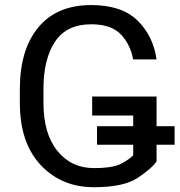

<svg xmlns="http://www.w3.org/2000/svg" viewBox="-20 -741 721 770"><path d="M607.9 -93.8Q587.9 -64.5 531.7 -27.3Q475.6 9.8 356.4 9.8Q226.6 9.8 143.1 -79.3Q59.6 -168.5 59.6 -328.1V-383.3Q59.6 -542 133.8 -631.3Q208 -720.7 345.7 -720.7Q467.8 -720.7 531 -659.2Q594.2 -597.7 607.9 -502.9H513.7Q503.9 -560.5 465.6 -602.1Q427.2 -643.6 345.7 -643.6Q247.6 -643.6 201.2 -574.5Q154.8 -505.4 154.3 -386.7V-328.1Q154.3 -205.1 210 -136Q265.6 -66.9 356.9 -66.9Q432.6 -66.9 466.3 -84.7Q500 -102.5 514.2 -118.7V-160.6H369.1V-234.9H514.2V-277.8H349.6V-354H607.9V-234.9H680.2V-160.6H607.9Z"/></svg>

Font: LXGW WenKai Screen R
Style: Regular
Weight: 400
Designer: Fontworks Inc.
Version: Version 1.235;May 31, 2022